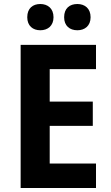

<svg xmlns="http://www.w3.org/2000/svg" viewBox="-20 -938 554 958"><path d="M116 -852C116 -809 144 -787 181 -787C218 -787 247 -809 247 -852C247 -896 218 -918 181 -918C144 -918 116 -897 116 -852ZM300 -852C300 -809 328 -787 366 -787C403 -787 432 -809 432 -852C432 -896 403 -918 366 -918C328 -918 300 -897 300 -852ZM459 0V-122H228V-310H443V-431H228V-593H459V-714H83V0Z"/></svg>

Font: Noto Sans Sinhala UI SemiCondensed
Style: Bold
Weight: 700
Width: 4
Designer: Jelle Bosma - Monotype Design Team
Foundry: Monotype Imaging Inc.
Version: Version 2.006